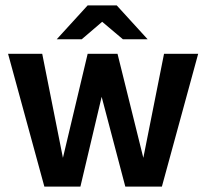

<svg xmlns="http://www.w3.org/2000/svg" viewBox="-20 -694 767 714"><path d="M590 -494H717L582 0H446L358 -334L279 0H145L10 -494H137L214 -107L306 -494H417L513 -107ZM529 -548H437L360 -613L284 -548H191L306 -674H414Z"/></svg>

Font: Blinker SemiBold
Style: Regular
Weight: 600
Designer: Juergen Huber
Foundry: supertype
Version: Version 1.015;PS 1.15;hotconv 1.0.88;makeotf.lib2.5.647800